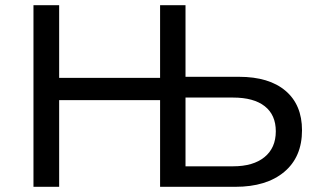

<svg xmlns="http://www.w3.org/2000/svg" viewBox="-20 -720 1220 740"><path d="M1080.5 -370C1038.2 -406 978.3 -424 901 -424H695V-700H597V-420H208V-700H109V0H208V-334H597V0H887C967 0 1029.8 -19.2 1075.5 -57.5C1121.2 -95.8 1144 -149.3 1144 -218C1144 -283.3 1122.8 -334 1080.5 -370ZM999.5 -114.5C970.5 -90.8 930 -79 878 -79H695V-344H878C931.3 -344 972.2 -332.8 1000.5 -310.5C1028.8 -288.2 1043 -256 1043 -214C1043 -171.3 1028.5 -138.2 999.5 -114.5Z"/></svg>

Font: Rookery
Style: Regular
Weight: 400
Designer: Ryan Kimball / Julieta Ulanovsky
Foundry: Motorola Mobility LLC.
Version: Version 1.0